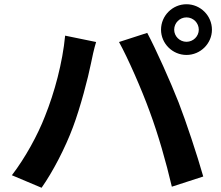

<svg xmlns="http://www.w3.org/2000/svg" viewBox="-20 -859 1040 905"><path d="M801 -719C801 -751 827 -777 859 -777C891 -777 917 -751 917 -719C917 -688 891 -662 859 -662C827 -662 801 -688 801 -719ZM739 -719C739 -654 793 -600 859 -600C925 -600 979 -654 979 -719C979 -785 925 -839 859 -839C793 -839 739 -785 739 -719ZM192 -311C158 -223 99 -115 36 -33L176 26C229 -49 288 -163 324 -260C359 -353 395 -491 409 -561C413 -583 424 -632 433 -661L287 -691C275 -564 237 -423 192 -311ZM686 -332C726 -224 762 -98 790 21L938 -27C910 -126 857 -286 822 -376C784 -473 715 -627 674 -704L541 -661C583 -585 648 -437 686 -332Z"/></svg>

Font: Source Han Sans JP
Style: Bold
Weight: 700
Designer: Ryoko NISHIZUKA 西塚涼子 (kana, bopomofo & ideographs); Paul D. Hunt (Latin, Greek & Cyrillic); Sandoll Communications 산돌커뮤니
Foundry: Adobe
Version: Version 2.002;hotconv 1.0.116;makeotfexe 2.5.65601